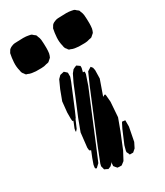

<svg xmlns="http://www.w3.org/2000/svg" viewBox="-236 -843 795 926"><g transform="rotate(-30 161.0 -380.0)"><path d="M149 -467 95 -337 80 -303 78 -302 58 -256 48 -245V-253L50 -263L59 -285L64 -298L59 -300L58 -313V-347L64 -406L85 -462L105 -506L120 -521L133 -524L142 -526L151 -518L157 -512V-501V-490ZM210 -407 95 -130 66 -61 47 -43 40 -47V-53L42 -66L53 -97L67 -132L59 -136L58 -141L57 -152L66 -232L91 -299L129 -390L156 -456L176 -497L189 -513L199 -518L209 -522L219 -515L226 -510V-499L220 -475L222 -478L230 -476L229 -463ZM265 -288 259 -205 235 -140 200 -54 176 -9 167 -2 158 5H146L135 4L128 -4L121 -13L122 -27L125 -36L123 -32L109 -18L94 -12L82 -18L75 -21L73 -30L70 -41L73 -54L104 -133L217 -406L245 -469L266 -482L274 -472L277 -457L276 -411L246 -326L255 -331L260 -332L262 -324ZM282 -140 267 -63 253 -35 237 -21H224H218L216 -27L210 -39L211 -47L218 -73L249 -146L261 -170L265 -177L274 -176L282 -175V-167ZM202 -733Q205 -737 207.5 -742Q210 -747 213 -750Q216 -753 221.5 -756Q227 -759 231 -760Q238 -763 246.5 -763.5Q255 -764 262 -764Q277 -765 293 -765Q309 -765 323 -762Q326 -761 330 -760.5Q334 -760 337 -758Q339 -757 341 -755Q343 -753 345 -751Q347 -750 349.5 -748Q352 -746 354 -744Q355 -743 356 -740.5Q357 -738 357 -736Q363 -724 364 -713Q365 -701 365.5 -690Q366 -679 366 -667Q366 -660 365.5 -652.5Q365 -645 364 -638Q363 -634 361 -627.5Q359 -621 357 -618Q355 -616 352.5 -614Q350 -612 349 -611Q347 -609 344.5 -607Q342 -605 340 -603Q337 -602 333.5 -601Q330 -600 327 -600Q313 -595 297 -595Q281 -595 266 -595Q255 -596 244.5 -597.5Q234 -599 224 -604Q222 -604 219.5 -605Q217 -606 216 -607Q214 -608 213 -610Q212 -612 211 -614Q209 -616 206.5 -619Q204 -622 203 -625Q202 -628 201 -631.5Q200 -635 200 -638Q194 -660 195.5 -685Q197 -710 202 -733ZM-37 -733Q-34 -737 -31.5 -742Q-29 -747 -26 -750Q-23 -753 -17.5 -756Q-12 -759 -8 -760Q-1 -763 7.5 -763.5Q16 -764 23 -764Q38 -765 54 -765Q70 -765 84 -762Q87 -761 91 -760.5Q95 -760 98 -758Q100 -757 102 -755Q104 -753 106 -751Q108 -750 110.5 -748Q113 -746 115 -744Q116 -743 117 -740.5Q118 -738 118 -736Q124 -724 125 -713Q126 -701 126.5 -690Q127 -679 127 -667Q127 -660 126.5 -652.5Q126 -645 125 -638Q124 -634 122 -627.5Q120 -621 118 -618Q116 -616 113.5 -614Q111 -612 110 -611Q108 -609 105.5 -607Q103 -605 101 -603Q98 -602 94.5 -601Q91 -600 88 -600Q74 -595 58 -595Q42 -595 27 -595Q16 -596 5.5 -597.5Q-5 -599 -15 -604Q-17 -604 -19.5 -605Q-22 -606 -23 -607Q-25 -608 -26 -610Q-27 -612 -28 -614Q-30 -616 -32.5 -619Q-35 -622 -36 -625Q-37 -628 -38 -631.5Q-39 -635 -39 -638Q-45 -660 -43.5 -685Q-42 -710 -37 -733Z"/></g></svg>

Font: Rubik Marker Hatch
Style: Regular
Weight: 400
Designer: Hubert and Fischer, NaN
Foundry: Hubert & Fischer, NaN
Version: Version 2.200